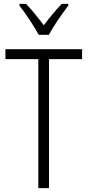

<svg xmlns="http://www.w3.org/2000/svg" viewBox="-20 -967 450 987"><path d="M179 -788H231C255 -833 299 -896 331 -938V-947H297C262 -909 235 -877 205 -837C177 -875 142 -918 114 -947H80V-938C111 -899 154 -834 179 -788ZM232 0V-663H402V-714H8V-663H177V0Z"/></svg>

Font: Noto Sans Hebrew Condensed Light
Style: Regular
Weight: 300
Width: 3
Designer: Monotype Design Team
Foundry: Monotype Imaging Inc.
Version: Version 2.004